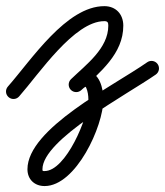

<svg xmlns="http://www.w3.org/2000/svg" viewBox="-25 -305 550 640"><path d="M38.7 16.5C38.7 16.5 38.7 16.5 38.7 16.5C104.6 -58.1 222.1 -234.5 322.8 -234.5C333.7 -234.5 336 -230.1 336 -219.5C336 -143.5 261.8 -89.5 211.6 -41C201.7 -31.4 201.4 -15.5 211 -5.6C220.6 4.3 236.5 4.6 246.4 -5C246.4 -5 246.4 -5 246.4 -5C308.2 -64.9 386 -125.1 386 -219.5C386 -257.4 361.4 -284.5 322.8 -284.5C196.1 -284.5 79.6 -105.4 1.3 -16.5C-7.9 -6.2 -6.9 9.6 3.5 18.7C13.8 27.9 29.6 26.9 38.7 16.5ZM246.4 -5C246.4 -5 246.4 -5 246.4 -5C249.3 -7.9 258.6 -16.4 262.2 -16.4C263.1 -16.4 260.3 -16.8 259.5 -17.2C258.9 -17.5 260 -16.5 260.4 -16C261.3 -14.7 261.9 -13.5 262.5 -12.1C267.7 -0.6 269.6 14 269.6 26.6C269.6 85.5 194.7 265.2 123.7 265.2C117.1 265.2 116.5 265.3 116.5 259.1C116.5 159.6 400.4 9.2 494.3 -56.5C505.6 -64.4 508.4 -80 500.5 -91.3C492.6 -102.6 477 -105.4 465.7 -97.5C352.4 -18.1 66.5 123.4 66.5 259.1C66.5 293.1 90.2 315.2 123.7 315.2C228.4 315.2 319.6 115.2 319.6 26.6C319.6 -8.9 307.2 -66.4 262.2 -66.4C242.5 -66.4 225.2 -54.1 211.6 -41C201.7 -31.4 201.4 -15.5 211 -5.6C220.6 4.3 236.5 4.6 246.4 -5Z"/></svg>

Font: FRB American Cursive Guidelines Semibold
Style: Italic
Weight: 600
Italic angle: -25°
Version: Version 2.0;Modular Font Editor K font №1